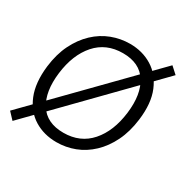

<svg xmlns="http://www.w3.org/2000/svg" viewBox="-136 -660 838 824"><g transform="rotate(30 282.5 -248.0)"><path d="M-11 -6 495 -523 528 -493 20 27ZM228 12Q166 12 118 -17.5Q70 -47 46 -105.5Q22 -164 32 -250Q40 -315 64 -363.5Q88 -412 123.5 -445.5Q159 -479 202.5 -495.5Q246 -512 292 -512Q354 -512 402 -482.5Q450 -453 474.5 -394.5Q499 -336 488 -250Q480 -186 456 -137Q432 -88 396.5 -54.5Q361 -21 318 -4.5Q275 12 228 12ZM234 -38Q317 -38 367.5 -95.5Q418 -153 430 -250Q442 -347 405.5 -404.5Q369 -462 286 -462Q203 -462 152.5 -404.5Q102 -347 90 -250Q78 -153 114.5 -95.5Q151 -38 234 -38Z"/></g></svg>

Font: Inclusive Sans Light
Style: Italic
Weight: 300
Italic angle: -7°
Designer: Olivia King
Foundry: Olivia King
Version: Version 2.004